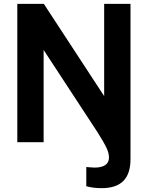

<svg xmlns="http://www.w3.org/2000/svg" viewBox="-20 -740 769 999"><path d="M522 -720H659V88Q659 164 621.8 201.5Q584.5 239 509 239Q464.5 239 429 229V129L447.5 130.5Q464 132 471 132Q496 132 513 126Q530 120 538.5 108.2Q547 96.5 547 79Q547 57.5 534.8 30.8Q522.5 4 488 -51L207 -480V0H70V-720H208L522 -240Z"/></svg>

Font: Vela Sans ExtBd
Style: Regular
Weight: 800
Designer: Principal design: Mikhail Sharanda - project Manrope.
Design modification: Ravid Balaliev
Foundry: Mikhail Sharanda
Version: Version 1.001